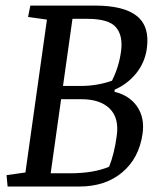

<svg xmlns="http://www.w3.org/2000/svg" viewBox="-20 -681 598 701"><path d="M274.9 -367.2Q334.5 -367.2 388.7 -386.2Q414.1 -436 421.9 -493.2Q429.7 -550.8 403.3 -581.5Q377 -612.3 298.3 -612.3H244.6L210 -367.2ZM234.4 -48.3Q322.3 -48.3 378.4 -72.3Q397.5 -119.6 406.2 -185.1Q415.5 -250 380.6 -284.4Q345.7 -318.8 277.3 -318.8H203.1L165 -48.3ZM326.7 -660.6Q432.6 -660.6 480 -622.3Q527.3 -584 516.1 -503.9Q508.8 -452.1 477.1 -413.1Q445.3 -374 398.4 -353.5V-345.7Q453.1 -332.5 481 -291.5Q508.8 -250.5 500.5 -192.9Q487.8 -103 426 -51.5Q364.3 0 270 0H7.8L3.9 -41.5L72.8 -51.3L151.4 -609.4L82.5 -619.1L90.8 -660.6Z"/></svg>

Font: NoticiaText-Italic
Style: Italic
Weight: 400
Italic angle: -8°
Designer: JM Sole
Foundry: JM Sole
Version: Version 1.003